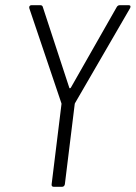

<svg xmlns="http://www.w3.org/2000/svg" viewBox="-20 -720 523 740"><path d="M187 0H219C225 0 229 -4 230 -10L268 -319C268 -320 269 -323 270 -324L481 -688C485 -695 483 -700 476 -700H442C437 -700 433 -698 430 -693L253 -382C251 -379 247 -379 247 -382L145 -693C144 -698 140 -700 135 -700H101C95 -700 91 -695 93 -688L216 -324C217 -323 217 -320 217 -319L179 -10C178 -4 181 0 187 0Z"/></svg>

Font: Barlow Semi Condensed Light
Style: Italic
Weight: 300
Width: 4
Italic angle: -7°
Designer: Jeremy Tribby
Foundry: Tribby Type
Version: Version 1.422;hotconv 1.0.109;makeotfexe 2.5.65596